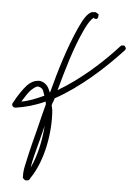

<svg xmlns="http://www.w3.org/2000/svg" viewBox="-103 -306 230 321"><path d="M-28.3 -95.7C-32.2 -71.3 -40 -45.4 -51.8 -25.9C-48.8 -38.6 -42.5 -55.2 -39.6 -63.5C-35.6 -73.7 -32.2 -85 -28.3 -95.7ZM-38.6 -161.1C-36.1 -160.2 -33.7 -159.7 -31.2 -155.3C-30.3 -152.8 -29.8 -148.9 -28.8 -146C-42.5 -141.1 -54.7 -137.2 -67.4 -136.2C-61 -145 -55.7 -151.4 -51.3 -155.3C-44.9 -160.2 -41 -162.1 -38.6 -161.1ZM53.7 -285.6C52.7 -285.6 50.3 -286.1 49.3 -285.2C43 -282.7 36.6 -275.4 27.3 -258.8C9.3 -226.6 -5.9 -189 -19.5 -150.9C-20.5 -153.8 -21.5 -156.7 -22.5 -159.2C-25.4 -165.5 -30.8 -169.9 -37.6 -170.9H-39.6C-45.9 -170.9 -51.8 -168.5 -58.1 -163.1C-64.9 -156.7 -73.2 -147 -82 -133.3C-83 -132.3 -82.5 -131.3 -82.5 -130.4C-82.5 -127.9 -79.6 -126 -77.1 -126C-60.5 -127 -44.4 -129.9 -26.9 -136.2C-26.9 -135.3 -26.4 -135.3 -26.4 -134.3V-131.3C-34.7 -108.9 -41.5 -86.9 -48.8 -67.4C-51.8 -58.6 -57.6 -41.5 -61.5 -28.3C-63.5 -21.5 -64.5 -16.1 -64.5 -11.7C-64.5 -10.7 -65.4 -9.3 -64.5 -8.3C-63.5 -7.3 -62 -4.4 -59.6 -4.4C-57.1 -4.4 -55.2 -4.4 -54.2 -5.4C-53.2 -6.3 -52.7 -7.8 -51.8 -8.8C-27.8 -38.1 -15.6 -85.9 -15.6 -122.1C-15.6 -124.5 -16.6 -127.4 -16.6 -129.9C-15.6 -134.3 -12.7 -137.2 -11.7 -141.6C30.8 -160.2 73.2 -192.4 105.5 -221.7C106.4 -222.7 107.4 -224.1 107.4 -225.1C107.4 -226.1 106.4 -228 105.5 -229C104.5 -230 103.5 -230 102.5 -230C101.6 -230 99.6 -230 98.6 -229C69.8 -202.1 31.2 -173.3 -6.8 -155.3C6.3 -190.4 19.5 -225.1 36.1 -253.9C45.4 -270.5 51.3 -274.9 53.2 -275.9H53.7C54.7 -274.9 56.2 -274.4 57.1 -274.4C58.1 -274.4 58.6 -273.9 59.6 -274.9C60.5 -275.9 61.5 -277.3 61.5 -279.3C61.5 -280.3 62.5 -281.2 61.5 -282.2C61.5 -282.2 59.6 -284.2 57.6 -285.2C56.6 -286.1 54.7 -285.6 53.7 -285.6ZM52.7 -276.4C52.7 -276.4 52.7 -276.4 53.2 -276.4L53.7 -275.9C52.7 -275.9 53.2 -275.9 52.7 -276.4Z"/></svg>

Font: Oshawa
Style: Regular
Weight: 400
Designer: Sadat Fauzi
Foundry: Intuisi Creative
Version: Version 001.000